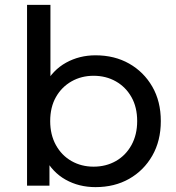

<svg xmlns="http://www.w3.org/2000/svg" viewBox="-20 -762 722 788"><path d="M372 6Q304 6 249.5 -24.5Q195 -55 163.5 -115Q132 -175 132 -265Q132 -355 164.5 -415Q197 -475 251.5 -505Q306 -535 372 -535Q450 -535 510 -501Q570 -467 605 -406.5Q640 -346 640 -265Q640 -184 605 -123Q570 -62 510 -28Q450 6 372 6ZM91 0V-742H187V-389L177 -266L183 -143V0ZM364 -78Q415 -78 455.5 -101Q496 -124 519.5 -166.5Q543 -209 543 -265Q543 -322 519.5 -363.5Q496 -405 455.5 -428Q415 -451 364 -451Q314 -451 273.5 -428Q233 -405 209.5 -363.5Q186 -322 186 -265Q186 -209 209.5 -166.5Q233 -124 273.5 -101Q314 -78 364 -78Z"/></svg>

Font: MOST Montserrat Medium
Style: Regular
Weight: 500
Designer: Julieta Ulanovsky
Foundry: Julieta Ulanovsky
Version: Version 8.000;March 11, 2024;FontCreator 15.0.0.2926 64-bit